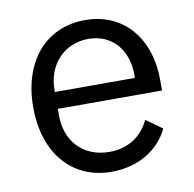

<svg xmlns="http://www.w3.org/2000/svg" viewBox="-66 -595 681 673"><g transform="rotate(-10 274.5 -258.0)"><path d="M279 12C376 12 450 -36 483 -106L426 -147C399 -90 349 -58 284 -58C188 -58 131 -125 131 -214V-238H502V-276C502 -422 417 -528 279 -528C139 -528 47 -422 47 -258C47 -94 139 12 279 12ZM279 -461C361 -461 416 -400 416 -309V-298H131V-305C131 -395 192 -461 279 -461Z"/></g></svg>

Font: Braiins Sans
Style: Regular
Weight: 400
Designer: Mike Abbink, Paul van der Laan, Pieter van Rosmalen, Jiri Chlebus, Lubos Buracinsky
Foundry: Bold Monday, Sudetype
Version: Version 1.000;hotconv 1.0.109;makeotfexe 2.5.65596